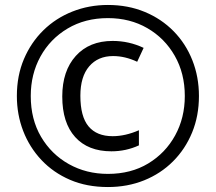

<svg xmlns="http://www.w3.org/2000/svg" viewBox="-20 -744 870 774"><path d="M415 10Q330 10 262.5 -19Q195 -48 147 -99Q99 -150 73.5 -216Q48 -282 48 -357Q48 -439 76.5 -506Q105 -573 155 -622Q205 -671 272 -697.5Q339 -724 415 -724Q496 -724 563.5 -696Q631 -668 680 -618Q729 -568 755.5 -501Q782 -434 782 -357Q782 -277 754.5 -210Q727 -143 677.5 -93.5Q628 -44 561 -17Q494 10 415 10ZM415 -43Q508 -43 577.5 -85Q647 -127 686 -198Q725 -269 725 -357Q725 -448 684.5 -519Q644 -590 574 -630.5Q504 -671 415 -671Q323 -671 252.5 -629Q182 -587 143 -516Q104 -445 104 -357Q104 -263 145.5 -192.5Q187 -122 257.5 -82.5Q328 -43 415 -43ZM429 -134Q335 -134 283 -191.5Q231 -249 231 -355Q231 -458 285.5 -518.5Q340 -579 434 -579Q500 -579 559 -551L533 -495Q484 -518 436 -518Q375 -518 339.5 -476.5Q304 -435 304 -358Q304 -274 337 -234.5Q370 -195 434 -195Q485 -195 540 -219V-158Q488 -134 429 -134Z"/></svg>

Font: Noto Sans Bengali ExtraCondensed
Style: Regular
Weight: 400
Width: 2
Designer: Jelle Bosma - Monotype Design Team
Foundry: Monotype Imaging Inc.
Version: Version 2.003; ttfautohint (v1.8.4.7-5d5b)